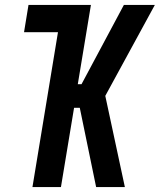

<svg xmlns="http://www.w3.org/2000/svg" viewBox="-20 -755 645 775"><path d="M368 0 302 -320H279L226 0H111L214 -625H77L95 -735H347L294 -415H309L480 -735H605L405 -368L484 0Z"/></svg>

Font: Iosevka XBd Ex Obl
Style: Regular
Weight: 800
Width: 7
Italic angle: -9°
Monospace: yes
Designer: Belleve Invis
Foundry: Belleve Invis
Version: Version 32.5.0; ttfautohint (v1.8.4)